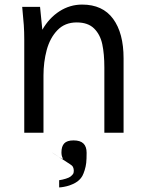

<svg xmlns="http://www.w3.org/2000/svg" viewBox="-20 -580 640 839"><path d="M77 -550H155L165 -450Q194.5 -501.5 240 -530.8Q285.5 -560 339 -560Q428.5 -560 474.2 -497.8Q520 -435.5 520 -325V0H436V-285Q436 -344 427 -386.5Q418 -429 391.2 -455.5Q364.5 -482 315 -482Q263.5 -482 231 -448.2Q198.5 -414.5 184.2 -361.8Q170 -309 170 -250V0H86V-407Q86 -441.5 84 -470.5Q82 -499.5 77 -550ZM287.5 192Q294.5 186.5 298.5 181.2Q302.5 176 302.5 166.5Q302.5 157 299 150Q295.5 143 286 137.5Q176.5 66 218.5 93.8Q260.5 121.5 254.5 111.8Q248.5 102 248.5 86Q248.5 59.5 260.8 46.5Q273 33.5 301.5 33.5Q330.5 33.5 344.5 47Q358.5 60.5 358.5 87.5Q358.5 115.5 356.8 131.5Q355 147.5 350 163.5Q345 179.5 339.8 189Q334.5 198.5 326 206.5Q312.5 220 283 230.5Q272.5 234 259 236.5Q245.5 239 238.5 239V207.5Q253 205.5 267.8 200.8Q282.5 196 287.5 192Z"/></svg>

Font: JuliaMono
Style: Regular
Weight: 400
Monospace: yes
Designer: cormullion
Foundry: corm
Version: Version 0.055; ttfautohint (v1.8.4)